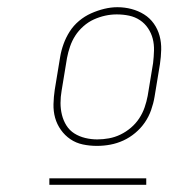

<svg xmlns="http://www.w3.org/2000/svg" viewBox="-20 -722 540 533"><path d="M249 -317Q229 -317 210 -321Q191 -325 175.5 -335.5Q160 -346 149 -361.5Q138 -377 133 -395Q128 -413 128.5 -433Q129 -453 132 -473L147 -564Q150 -582 156.5 -600Q163 -618 173.5 -634.5Q184 -651 199.5 -664Q215 -677 233 -685Q251 -693 269.5 -697.5Q288 -702 306 -702Q326 -702 345 -697Q364 -692 380 -682Q396 -672 407 -656.5Q418 -641 423 -622.5Q428 -604 427.5 -584Q427 -564 424 -544L409 -453Q406 -435 399.5 -416.5Q393 -398 382 -382Q371 -366 355.5 -353Q340 -340 322.5 -332Q305 -324 286.5 -320.5Q268 -317 249 -317ZM250 -335Q266 -335 282.5 -338Q299 -341 314.5 -348.5Q330 -356 343.5 -367.5Q357 -379 366.5 -393.5Q376 -408 381.5 -424Q387 -440 390 -456L405 -547Q407 -564 407.5 -581.5Q408 -599 404 -614.5Q400 -630 391 -643.5Q382 -657 368.5 -666Q355 -675 338.5 -678.5Q322 -682 304 -682Q288 -682 272 -678.5Q256 -675 240.5 -668Q225 -661 211.5 -649Q198 -637 189 -623Q180 -609 174.5 -593Q169 -577 166 -561L151 -470Q148 -453 148 -436Q148 -419 152 -403Q156 -387 164.5 -373.5Q173 -360 186.5 -351.5Q200 -343 216.5 -339Q233 -335 250 -335ZM117 -209V-227H386V-209Z"/></svg>

Font: Iosevka Slab Thin Oblique
Style: Regular
Weight: 100
Italic angle: -9°
Monospace: yes
Designer: Belleve Invis
Foundry: Belleve Invis
Version: Version 11.1.0; ttfautohint (v1.8.3)